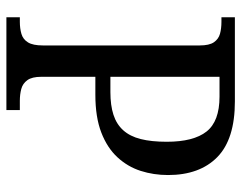

<svg xmlns="http://www.w3.org/2000/svg" viewBox="-97 -657 754 600"><g transform="rotate(90 280.0 -357.0)"><path d="M34 0V-42H48Q69 -42 86 -47Q103 -52 112.5 -67.5Q122 -83 122 -114V-604Q122 -634 112 -648.5Q102 -663 85.5 -667.5Q69 -672 48 -672H34V-714H297Q415 -714 471 -659Q527 -604 527 -505Q527 -460 514 -419.5Q501 -379 471.5 -347Q442 -315 394 -296.5Q346 -278 276 -278H220V-109Q220 -80 230.5 -65.5Q241 -51 258 -46.5Q275 -42 295 -42H324V0ZM268 -325Q309 -325 338.5 -334.5Q368 -344 387 -365Q406 -386 414.5 -419.5Q423 -453 423 -501Q423 -585 391 -625.5Q359 -666 282 -666H220V-325Z"/></g></svg>

Font: Noto Serif SemiCondensed
Style: Regular
Weight: 400
Width: 4
Designer: Monotype Design Team
Foundry: Monotype Imaging Inc.
Version: Version 2.013